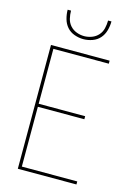

<svg xmlns="http://www.w3.org/2000/svg" viewBox="-140 -1028 779 1101"><g transform="rotate(15 250.0 -477.5)"><path d="M80 0V-735H428V-717H99V-391H375V-373H99V-18H428V0ZM250 -815Q223 -815 196.5 -824.5Q170 -834 152.5 -854Q135 -874 127.5 -901Q120 -928 120 -955H140Q140 -932 145.5 -908.5Q151 -885 166.5 -867.5Q182 -850 204.5 -841.5Q227 -833 250 -833Q273 -833 295.5 -841.5Q318 -850 333.5 -867.5Q349 -885 354.5 -908.5Q360 -932 360 -955H380Q380 -928 372.5 -901Q365 -874 347.5 -854Q330 -834 303.5 -824.5Q277 -815 250 -815Z"/></g></svg>

Font: Iosevka SS18 Thin
Style: Regular
Weight: 100
Monospace: yes
Designer: Belleve Invis
Foundry: Belleve Invis
Version: Version 25.1.1; ttfautohint (v1.8.4)